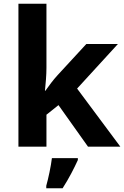

<svg xmlns="http://www.w3.org/2000/svg" viewBox="-20 -780 660 1021"><path d="M227 -420V-760H78V0H227V-170L291 -221L448 0H620L390 -309L607 -546H439L286 -380C262 -354 241 -325 221 -297H219C223 -338 227 -379 227 -420ZM394 71V61H256C251 104 237 169 226 208V221H313C347 168 374 115 394 71Z"/></svg>

Font: Noto Kufi Arabic
Style: Bold
Weight: 700
Designer: Monotype Design Team, David Williams, Khaled Hosny
Foundry: Google LLC
Version: Version 2.109